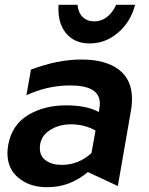

<svg xmlns="http://www.w3.org/2000/svg" viewBox="-20 -769 620 800"><path d="M237 -82Q197 -82 171.5 -100Q146 -118 146 -151Q146 -198 184.5 -224.5Q223 -251 276 -251Q332 -251 378 -225L361 -131Q307 -82 237 -82ZM530 -357Q530 -437 475 -479Q420 -521 319 -521Q220 -521 109 -479L90 -372Q177 -413 273 -413Q396 -413 396 -338Q396 -331 394 -317L392 -302Q342 -330 255 -330Q163 -330 96 -289Q29 -248 14 -164Q11 -146 11 -131Q11 -65 58 -27Q105 11 175 11Q226 11 267.5 -5Q309 -21 346 -52L471 6L526 -310Q530 -331 530 -357ZM373 -680Q343 -680 324.5 -698Q306 -716 303 -749H224Q219 -676 254 -632Q289 -588 354 -588Q419 -588 471.5 -632.5Q524 -677 543 -749H464Q449 -716 425.5 -698Q402 -680 373 -680Z"/></svg>

Font: Geom SemiBold
Style: Bold Italic
Weight: 600
Italic angle: -10°
Version: Version 1.102